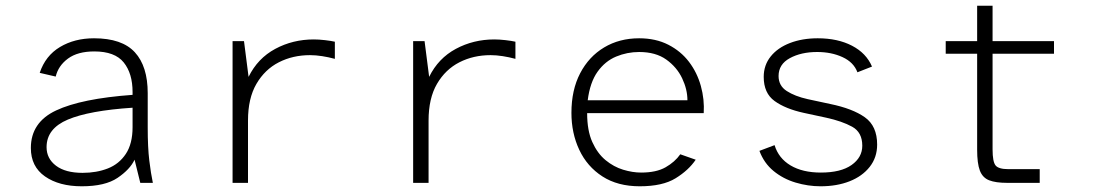

<svg xmlns="http://www.w3.org/2000/svg" viewBox="-20 -640 3832 672"><path d="M266 12Q187 12 137.5 -22.5Q88 -57 88 -122Q88 -212 176.5 -253.5Q265 -295 444 -308V-318Q444 -383 413 -421.5Q382 -460 310 -460Q252 -460 218 -435Q184 -410 175 -372L119 -385Q139 -445 190 -475.5Q241 -506 309 -506Q407 -506 452 -457Q497 -408 497 -314V-194Q497 -124 502.5 -78.5Q508 -33 515 0H471L451 -81Q435 -47 391.5 -17.5Q348 12 266 12ZM269 -35Q318 -35 357.5 -50.5Q397 -66 420.5 -101.5Q444 -137 444 -195V-263Q292 -253 217.5 -221.5Q143 -190 143 -125Q143 -85 176 -60Q209 -35 269 -35Z M794 0V-496H834L850 -371Q882 -436 943.5 -469Q1005 -502 1078 -502Q1096 -502 1117.5 -499.5Q1139 -497 1152 -494V-434Q1130 -440 1107.5 -443.5Q1085 -447 1065 -447Q1005 -447 956 -422Q907 -397 877.5 -346.5Q848 -296 848 -218V0Z M1426 0V-496H1466L1482 -371Q1514 -436 1575.5 -469Q1637 -502 1710 -502Q1728 -502 1749.5 -499.5Q1771 -497 1784 -494V-434Q1762 -440 1739.5 -443.5Q1717 -447 1697 -447Q1637 -447 1588 -422Q1539 -397 1509.5 -346.5Q1480 -296 1480 -218V0Z M2219 12Q2142 12 2088.5 -22.5Q2035 -57 2007.5 -115.5Q1980 -174 1980 -245Q1980 -325 2010.5 -383.5Q2041 -442 2094.5 -474Q2148 -506 2217 -506Q2275 -506 2319 -483.5Q2363 -461 2391.5 -423.5Q2420 -386 2433 -339Q2446 -292 2443 -244H2035Q2035 -183 2053 -143Q2071 -103 2099.5 -79.5Q2128 -56 2161 -46Q2194 -36 2224 -36Q2277 -36 2309.5 -54.5Q2342 -73 2361 -100L2415 -81Q2390 -44 2344.5 -16Q2299 12 2219 12ZM2037 -289H2386Q2386 -327 2367.5 -366Q2349 -405 2312 -431.5Q2275 -458 2217 -458Q2175 -458 2136.5 -442Q2098 -426 2071.5 -389Q2045 -352 2037 -289Z M2852 12Q2808 12 2764.5 -1Q2721 -14 2687.5 -41.5Q2654 -69 2638 -112L2691 -132Q2705 -86 2747 -61Q2789 -36 2853 -36Q2923 -36 2960.5 -62.5Q2998 -89 2998 -130Q2998 -177 2962.5 -196.5Q2927 -216 2872 -228L2793 -245Q2729 -259 2691 -286.5Q2653 -314 2653 -371Q2653 -412 2677.5 -442.5Q2702 -473 2745 -489.5Q2788 -506 2842 -506Q2912 -506 2962 -480Q3012 -454 3032 -407L2981 -387Q2968 -422 2929 -440Q2890 -458 2840 -458Q2784 -458 2744.5 -436.5Q2705 -415 2705 -374Q2705 -340 2733.5 -321.5Q2762 -303 2807 -293L2886 -276Q2964 -260 3007 -229.5Q3050 -199 3050 -134Q3050 -89 3024 -56Q2998 -23 2953.5 -5.5Q2909 12 2852 12Z M3505 0Q3465 0 3442 -9Q3419 -18 3409.5 -43Q3400 -68 3400 -116V-452H3290V-496H3400V-620H3454V-496H3669V-452H3454V-117Q3454 -74 3464.5 -61Q3475 -48 3509 -48H3619V0Z"/></svg>

Font: Atkinson Hyperlegible Mono ExtraLight
Style: Regular
Weight: 200
Monospace: yes
Designer: Elliott Scott, Megan Eiswerth, Linus Boman, Theodore Petrosky, Letters from Sweden
Foundry: Applied Design Works, Letters from Sweden
Version: Version 2.001